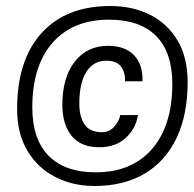

<svg xmlns="http://www.w3.org/2000/svg" viewBox="-20 -752 644 639"><path d="M294 -133Q223 -133 164.8 -162.5Q106.5 -192 71.8 -249.2Q37 -306.5 37 -389.5Q37 -552.5 118.5 -642.2Q200 -732 347 -732Q421 -732 479 -703Q537 -674 570.8 -617.5Q604.5 -561 604.5 -479Q604.5 -370 567.5 -292.5Q530.5 -215 461.2 -174Q392 -133 294 -133ZM298.5 -178.5Q418.5 -178.5 486 -256.2Q553.5 -334 553.5 -473Q553.5 -577.5 499.8 -632Q446 -686.5 343 -686.5Q222.5 -686.5 155 -609.8Q87.5 -533 87.5 -394.5Q87.5 -289.5 141.5 -234Q195.5 -178.5 298.5 -178.5ZM310 -262Q249 -262 218.2 -300Q187.5 -338 187.5 -403.5Q187.5 -494 228.8 -546.8Q270 -599.5 339.5 -599.5Q397.5 -599.5 427 -567.2Q456.5 -535 454 -481.5H396Q397 -512.5 382.2 -531.2Q367.5 -550 333.5 -550Q291 -550 267.5 -512.8Q244 -475.5 244 -407Q244 -364.5 260.8 -338.8Q277.5 -313 317.5 -312Q344 -311.5 360.8 -331Q377.5 -350.5 380 -369H439Q432.5 -325 399 -293.5Q365.5 -262 310 -262Z"/></svg>

Font: Spline Sans Mono Light
Style: Italic
Weight: 300
Italic angle: -4°
Monospace: yes
Version: Version 1.004